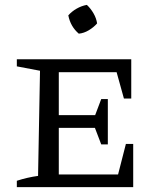

<svg xmlns="http://www.w3.org/2000/svg" viewBox="-20 -767 655 787"><path d="M496 -177H526V0H49V-26Q92 -40 136 -46L144 -477L49 -495V-524H518V-363H488L458 -471H221V-295H370L395 -361H422V-175H395L369 -243H221V-52H464ZM336 -747Q352 -732 363.5 -712Q375 -692 378 -671Q364 -655 344 -643Q324 -631 303 -629Q269 -658 260 -704Q274 -720 294 -731.5Q314 -743 336 -747Z"/></svg>

Font: Piazzolla SC
Style: Regular
Weight: 400
Designer: Juan Pablo del Peral
Foundry: Huerta Tipografica
Version: Version 1.330